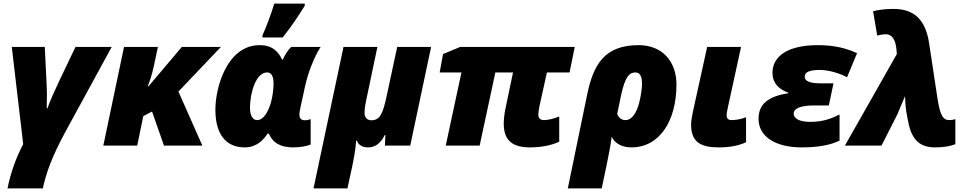

<svg xmlns="http://www.w3.org/2000/svg" viewBox="-20 -816 5414 1076"><path d="M22 240H220C239 152 270 64 348 -80L606 -553H403L308 -354C282 -299 259 -247 246 -209H242C242 -299 245 -262 241 -348L231 -553H46L110 -8C65 77 39 158 22 240Z M559 0H749L783 -165L832 -191L899 0H1114L980 -303L1218 -553H999L812 -332H808C819 -359 832 -400 840 -436L865 -553H675Z M1451 -606H1564C1617 -672 1651 -725 1688 -784V-796H1517C1502 -744 1472 -664 1451 -618ZM1351 10C1420 10 1455 -32 1480 -67H1487C1510 -12 1557 10 1623 10C1665 10 1701 2 1721 -6V-148C1715 -146 1700 -142 1689 -142C1670 -142 1658 -151 1658 -172C1658 -185 1661 -203 1665 -219L1690 -334C1705 -403 1739 -495 1777 -553H1612C1592 -534 1574 -504 1565 -482H1561C1541 -523 1510 -563 1435 -563C1254 -563 1187 -329 1187 -201C1187 -67 1244 10 1351 10ZM1421 -143C1397 -143 1381 -167 1381 -212C1381 -293 1413 -410 1477 -410C1499 -410 1513 -392 1513 -348C1513 -316 1508 -278 1499 -244C1484 -190 1457 -143 1421 -143Z M1737 240H1927L1953 121C1964 68 1972 24 1976 -28H1980C1990 -2 2011 10 2044 10C2082 10 2114 -13 2136 -59H2140L2137 0H2279L2396 -553H2206L2148 -283C2125 -172 2107 -142 2060 -142C2040 -142 2023 -156 2023 -183C2023 -207 2028 -236 2032 -253L2095 -553H1905Z M2951 10C3014 10 3072 -2 3114 -22V-163C3081 -150 3052 -143 3028 -143C3011 -143 2997 -151 2997 -173C2997 -186 3000 -205 3003 -220L3045 -410H3172L3201 -553H2559L2463 -513L2444 -410H2566L2478 0H2668L2756 -410H2855L2813 -209C2807 -182 2803 -145 2803 -123C2803 -22 2860 10 2951 10Z M3162 240H3352L3380 107C3392 48 3403 -7 3408 -50C3424 -15 3462 10 3518 10C3677 10 3771 -139 3771 -343C3771 -468 3695 -563 3559 -563C3370 -563 3306 -457 3271 -288ZM3485 -143C3466 -143 3448 -153 3439 -178L3460 -279C3484 -393 3510 -410 3542 -410C3568 -410 3578 -385 3578 -345C3578 -328 3565 -143 3485 -143Z M4008 10C4069 10 4118 1 4161 -19V-159C4131 -147 4101 -143 4078 -143C4062 -143 4052 -153 4052 -168C4052 -178 4054 -190 4058 -209L4133 -553H3943L3863 -189C3858 -166 3853 -135 3853 -118C3853 -17 3910 10 4008 10Z M4472 10C4569 10 4636 -4 4685 -28V-174C4645 -155 4598 -133 4521 -133C4451 -133 4428 -157 4428 -179C4428 -209 4469 -225 4541 -225H4625L4651 -349H4581C4511 -349 4490 -364 4490 -386C4490 -414 4520 -424 4576 -424C4618 -424 4681 -408 4727 -383L4783 -518C4722 -546 4655 -563 4563 -563C4397 -563 4309 -502 4309 -408C4309 -351 4344 -316 4397 -297V-293C4283 -276 4231 -231 4231 -150C4231 -49 4328 10 4472 10Z M5219 10C5276 10 5308 2 5334 -8V-148C5318 -144 5311 -143 5301 -143C5265 -143 5248 -166 5232 -276L5187 -573C5168 -701 5107 -766 4988 -766C4946 -766 4908 -762 4873 -753L4896 -617C4910 -620 4929 -624 4945 -624C4974 -624 4999 -600 5004 -538L5006 -513L4715 0H4920L5012 -181C5009 -175 5049 -272 5052 -277C5052 -259 5055 -216 5059 -191L5067 -147C5084 -49 5121 10 5219 10Z"/></svg>

Font: Noto Sans UI Black
Style: Italic
Weight: 900
Italic angle: -372°
Designer: Monotype Design Team
Foundry: Monotype Imaging Inc.
Version: Version 1.901